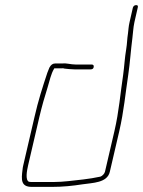

<svg xmlns="http://www.w3.org/2000/svg" viewBox="-20 -738 559 750"><path d="M346 -476C347 -482 345 -486 338 -486H275C256 -486 240 -492 224 -490H195C186 -490 179 -485 173 -474L165 -454C146 -397 129 -344 115 -282L71 -93C70 -87 68 -81 68 -75C63 -37 61 -8 104 -8H184C225 -8 264 -12 302 -18C341 -24 399 -23 409 -67L446 -226C464 -304 470 -374 481 -446C488 -493 491 -543 497 -588C500 -609 500 -628 505 -651L518 -708C520 -715 518 -718 512 -718C506 -718 501 -715 499 -708L486 -651C482 -634 482 -623 480 -608C476 -583 477 -570 473 -546C467 -511 466 -481 461 -445C450 -373 445 -303 427 -226L390 -67C388 -59 379 -50 372 -48C349 -43 329 -40 305 -37C266 -33 229 -27 188 -27H108C103 -27 98 -27 93 -28C78 -35 85 -71 90 -93L134 -282C144 -324 154 -359 166 -397C174 -423 179 -449 191 -469L192 -471H222C225 -472 229 -471 232 -470C242 -469 258 -467 271 -467H334C341 -467 345 -470 346 -476Z"/></svg>

Font: Electronic
Style: ExThnIt
Weight: 100
Version: Version 1.011